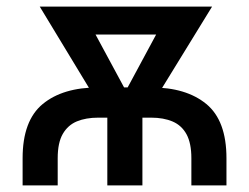

<svg xmlns="http://www.w3.org/2000/svg" viewBox="-20 -560 752 580"><path d="M48.3 0V-82Q48.3 -195.8 109.1 -245.8Q169.9 -295.9 276.9 -295.9H436.5Q542.5 -295.9 603.3 -245.8Q664.1 -195.8 664.1 -82V0H558.1V-82Q558.1 -127.4 543.5 -154.3Q528.8 -181.2 501.5 -192.9Q474.1 -204.6 436.5 -204.6H276.9Q239.7 -204.6 212.4 -193.4Q185.1 -182.1 169.7 -155.5Q154.3 -128.9 154.3 -82V0ZM304.2 0V-269H410.2V0ZM300.3 -209.5 100.1 -540H223.1L386.2 -237.8L374.5 -209.5ZM345.7 -209.5 335.9 -240.7 497.1 -540H620.6L417.5 -209.5ZM184.1 -455.6V-540H553.2V-455.6Z"/></svg>

Font: V-Inter
Style: Medium-500
Weight: 500
Designer: Rasmus Andersson
Foundry: rsms
Version: Version 4.000;git-4146feb